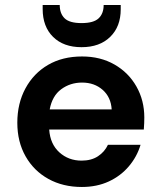

<svg xmlns="http://www.w3.org/2000/svg" viewBox="-20 -733 638 765"><path d="M306 12Q231 12 173 -20Q115 -52 82 -110Q49 -168 49 -244Q49 -321 81.5 -381Q114 -441 171.5 -474.5Q229 -508 307 -508Q380 -508 436 -476Q492 -444 523.5 -388.5Q555 -333 555 -265Q555 -254 554.5 -242Q554 -230 553 -217H176Q180 -159 216.5 -126Q253 -93 305 -93Q344 -93 370.5 -110.5Q397 -128 410 -156H540Q526 -109 493.5 -70.5Q461 -32 413.5 -10Q366 12 306 12ZM307 -404Q260 -404 224 -377.5Q188 -351 178 -297H425Q422 -346 389 -375Q356 -404 307 -404ZM305 -545Q233 -545 191.5 -586Q150 -627 150 -697V-713H218Q218 -679 237.5 -660Q257 -641 305 -641Q353 -641 373 -660Q393 -679 393 -713H461V-696Q461 -627 419 -586Q377 -545 305 -545Z"/></svg>

Font: Firefly Display
Style: Bold
Weight: 700
Designer: Colophon Foundry, Jonny Pinhorn
Foundry: Colophon Foundry
Version: Version 1.200; ttfautohint (v1.8.3)